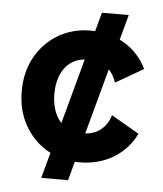

<svg xmlns="http://www.w3.org/2000/svg" viewBox="-50 -641 657 773"><g transform="rotate(5 278.0 -254.0)"><path d="M439.2 -595.7H330.8L145.3 87.9H253.7ZM168.5 -253.9Q168.5 -286.6 176.5 -313.8Q184.6 -341.1 200.3 -361.1Q216.1 -381.1 239.3 -392Q262.5 -402.8 292.5 -402.8Q337.4 -402.8 366 -381.5Q394.5 -360.1 407.5 -319.8L519.8 -384.8Q488.5 -449.2 428.8 -484.6Q369.1 -520 292.2 -520Q219 -520 161.1 -485.6Q103.3 -451.2 69.9 -391.1Q36.6 -331.1 36.6 -253.9Q36.6 -176.8 70.1 -116.7Q103.5 -56.6 161.4 -22.2Q219.2 12.2 292.5 12.2Q369.4 12.2 429 -23.3Q488.5 -58.8 519.8 -123L407.5 -188Q394.5 -147.9 366 -126.5Q337.4 -105 292.5 -105Q262.5 -105 239.3 -115.8Q216.1 -126.7 200.3 -146.7Q184.6 -166.7 176.5 -194.1Q168.5 -221.4 168.5 -253.9Z"/></g></svg>

Font: Giphurs
Style: Regular
Weight: 400
Version: Version 2.010